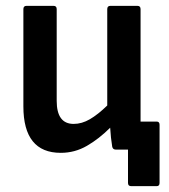

<svg xmlns="http://www.w3.org/2000/svg" viewBox="-20 -512 580 657"><path d="M188 11Q60 11 60 -148V-481Q60 -492 71 -492H163Q174 -492 174 -481V-167Q174 -88 232 -88Q260 -88 287.5 -104Q315 -120 347 -151V-481Q347 -492 358 -492H450Q461 -492 461 -481V-125Q461 -109 461 -96H516Q526 -96 526 -85V114Q526 125 516 125H429Q418 125 418 114V0H377Q366 0 364 -10Q359 -40 357 -75Q319 -37 277.5 -13Q236 11 188 11Z"/></svg>

Font: Sofia Sans Semi Condensed
Style: Bold
Weight: 700
Designer: Botio Nikoltchev, Ani Petrova
Foundry: lettersoup
Version: Version 4.100; ttfautohint (v1.8.4.7-5d5b)